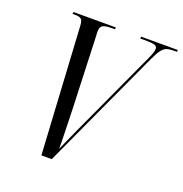

<svg xmlns="http://www.w3.org/2000/svg" viewBox="-128 -828 898 941"><g transform="rotate(20 320.5 -357.0)"><path d="M151 -660Q150 -689 140 -696.5Q130 -704 110 -704H95L97 -714H318L316 -704H297Q268 -704 254 -697Q240 -690 240 -665Q240 -661 240 -655Q240 -649 241 -641L255 -267Q256 -240 257 -199Q258 -158 259 -120Q260 -82 260 -60Q269 -80 282.5 -111Q296 -142 312 -177Q328 -212 342 -242L516 -620Q537 -663 537 -682Q537 -696 522 -700Q507 -704 478 -704H448L450 -714H641L639 -704H621Q602 -704 588.5 -700Q575 -696 562.5 -681Q550 -666 534 -632L243 0H189Z"/></g></svg>

Font: Noto Serif Display ExtraCondensed
Style: Italic
Weight: 400
Width: 2
Italic angle: -12°
Designer: Monotype Design Team
Foundry: Monotype Imaging Inc.
Version: Version 2.009